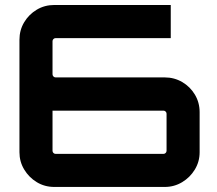

<svg xmlns="http://www.w3.org/2000/svg" viewBox="-20 -740 860 760"><path d="M195.2 0Q156.8 0 125.6 -18.9Q94.5 -37.8 75.8 -69Q57 -100.1 57 -137.5V-582.5Q57 -620.9 75.8 -652.1Q94.5 -683.2 125.6 -701.7Q156.8 -720.3 195.2 -720.3H655.9V-589.1H200.1Q195.1 -589.1 191.5 -585.5Q187.9 -581.9 187.9 -576.9V-446Q187.9 -441.1 191.5 -437.3Q195.1 -433.6 200.1 -433.6H632Q669.7 -433.6 701.1 -415.3Q732.5 -397 751.4 -365.6Q770.2 -334.2 770.2 -296.1V-137.5Q770.2 -100.1 751.3 -69Q732.4 -37.8 701 -18.9Q669.6 0 632 0H195.2ZM200.1 -130.9H627.2Q632.1 -130.9 635.7 -134.5Q639.3 -138.1 639.3 -143.1V-289.9Q639.3 -294.8 635.7 -298.4Q632.1 -302 627.2 -302H187.9V-143.1Q187.9 -138.1 191.5 -134.5Q195.1 -130.9 200.1 -130.9Z"/></svg>

Font: Orbitron
Style: Regular
Weight: 400
Designer: Matt McInerney
Foundry: The League of Moveable Type
Version: Version 2.001